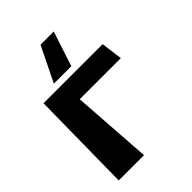

<svg xmlns="http://www.w3.org/2000/svg" viewBox="-242 -939 1080 1080"><g transform="rotate(-45 298.5 -398.5)"><path d="M282 -824H387L319 -616H180ZM548 -451H221L254 27H53L61 -579H531Z"/></g></svg>

Font: OpenDyslexic
Style: Bold
Weight: 800
Designer: Abbie Gonzalez
Version: Version 0.920;hotconv 1.0.109;makeotfexe 2.5.65596